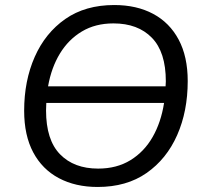

<svg xmlns="http://www.w3.org/2000/svg" viewBox="-20 -734 807 763"><path d="M368 9Q280 9 214 -26Q148 -61 112 -128.5Q76 -196 76 -294Q76 -413 118 -508Q160 -603 239.5 -658.5Q319 -714 434 -714Q523 -714 588.5 -679Q654 -644 690 -576.5Q726 -509 726 -412Q726 -292 684 -197Q642 -102 562.5 -46.5Q483 9 368 9ZM431 -641Q359 -641 305.5 -609Q252 -577 218 -521Q184 -465 171 -391H638Q639 -400 639 -411Q639 -527 583.5 -584Q528 -641 431 -641ZM370 -64Q444 -64 498.5 -97.5Q553 -131 586.5 -189.5Q620 -248 632 -325H164Q163 -310 163 -295Q163 -178 218.5 -121Q274 -64 370 -64Z"/></svg>

Font: Nunito
Style: Italic
Weight: 400
Italic angle: -9°
Designer: Vernon Adams
Foundry: Vernon Adams
Version: Version 3.601; ttfautohint (v1.8.2.53-6de2)